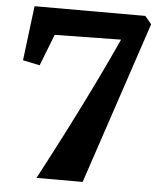

<svg xmlns="http://www.w3.org/2000/svg" viewBox="-53 -789 702 835"><g transform="rotate(5 298.0 -371.5)"><path d="M339 0H137.5Q199.5 -116.5 255.2 -226Q311 -335.5 360.2 -437Q409.5 -538.5 451.5 -631L162 -626.5L108.5 -489L34.5 -504.5L64 -743H547.5L576 -709Z"/></g></svg>

Font: Merriweather 60pt Black
Style: Regular
Weight: 900
Version: Version 2.100